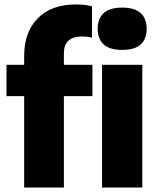

<svg xmlns="http://www.w3.org/2000/svg" viewBox="-20 -838 704 858"><path d="M88 0V-408.5H9V-548.5H88V-588Q88 -694.5 148.8 -756.2Q209.5 -818 319 -818Q338.5 -818 357 -816.2Q375.5 -814.5 391 -810V-669.5Q380 -672.5 369.5 -673.8Q359 -675 347.5 -675Q265.5 -675 265.5 -599.5V-548.5H393V-408.5H265.5V0ZM526 -615Q469.5 -615 443 -639.8Q416.5 -664.5 416.5 -709.5Q416.5 -754 443 -779Q469.5 -804 526 -804Q582.5 -804 609 -779Q635.5 -754 635.5 -709.5Q635.5 -664.5 609 -639.8Q582.5 -615 526 -615ZM436 0V-548.5H616V0Z"/></svg>

Font: Encode Sans SmCnd XBd
Style: Regular
Weight: 800
Width: 4
Designer: Multiple Designers
Foundry: Impallari Type
Version: Version 3.002; ttfautohint (v1.8.3) -l 8 -r 50 -G 200 -x 14 